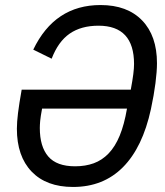

<svg xmlns="http://www.w3.org/2000/svg" viewBox="-20 -730 654 762"><path d="M270 12Q164 12 105.5 -49Q47 -110 47 -219Q47 -245 51.5 -281.5Q56 -318 66 -374H499Q506 -412 509 -435.5Q512 -459 512 -476Q512 -628 371 -628Q302 -628 256.5 -596.5Q211 -565 185 -497L112 -533Q197 -710 379 -710Q485 -710 544 -649Q603 -588 603 -479Q603 -447 597 -400Q591 -353 579 -297Q546 -145 468 -66.5Q390 12 270 12ZM278 -70Q319 -70 352 -82Q385 -94 411 -121Q437 -148 455 -191.5Q473 -235 484 -299H147Q141 -267 139.5 -250.5Q138 -234 138 -222Q138 -148 171.5 -109Q205 -70 278 -70Z"/></svg>

Font: IBM Plex Sans Cond Text
Style: Italic
Weight: 450
Width: 3
Italic angle: -11°
Designer: Mike Abbink, Paul van der Laan, Pieter van Rosmalen
Foundry: Bold Monday
Version: Version 1.3